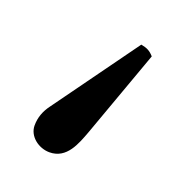

<svg xmlns="http://www.w3.org/2000/svg" viewBox="-59 -151 310 333"><g transform="rotate(20 96.0 16.0)"><path d="M64 131C96 131 107 99 116 75L174 -86C167 -94 161 -97 150 -99L38 56C29 68 24 81 24 96C24 116 44 131 64 131Z"/></g></svg>

Font: Libertinus Serif Display
Style: Regular
Weight: 400
Designer: Philipp H. Poll
Foundry: Khaled Hosny
Version: Version 6.1